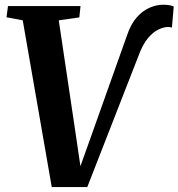

<svg xmlns="http://www.w3.org/2000/svg" viewBox="-20 -768 738 794"><path d="M194 5.5 74 -684 7 -696.5 13 -743H313L308 -696L223 -684L290 -234.5L321 -23.5L292.5 -24.5L357.5 -206.5L505 -621Q521 -669 546 -696.8Q571 -724.5 599.5 -736.5Q628 -748.5 653.5 -748.5Q671.5 -748.5 683.2 -746Q695 -743.5 698.5 -741L691 -654Q687 -655 683.5 -655.8Q680 -656.5 675.5 -656.5Q658 -656.5 635.8 -646.2Q613.5 -636 591.8 -610.2Q570 -584.5 552.5 -536.5L341 5.5Z"/></svg>

Font: Merriweather 28pt
Style: Bold Italic
Weight: 700
Italic angle: -7.8°
Version: Version 2.101